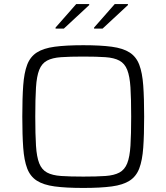

<svg xmlns="http://www.w3.org/2000/svg" viewBox="-20 -919 821 947"><path d="M391 8Q305 8 249.5 0.5Q194 -7 161.5 -28Q129 -49 114 -88.5Q99 -128 94.5 -190.5Q90 -253 90 -344Q90 -435 94.5 -497.5Q99 -560 114 -599.5Q129 -639 161.5 -660Q194 -681 249.5 -688.5Q305 -696 391 -696Q476 -696 531.5 -688.5Q587 -681 619.5 -660Q652 -639 667 -599.5Q682 -560 686.5 -497.5Q691 -435 691 -344Q691 -253 686.5 -190.5Q682 -128 667 -88.5Q652 -49 619.5 -28Q587 -7 531.5 0.5Q476 8 391 8ZM391 -48Q457 -48 500 -51Q543 -54 569 -68Q595 -82 607.5 -113.5Q620 -145 623.5 -200.5Q627 -256 627 -344Q627 -432 623.5 -487.5Q620 -543 607.5 -574.5Q595 -606 569 -620Q543 -634 500 -637Q457 -640 390 -640Q325 -640 281.5 -637Q238 -634 212 -620Q186 -606 173.5 -574.5Q161 -543 157.5 -487.5Q154 -432 154 -344Q154 -256 157.5 -200.5Q161 -145 173.5 -113.5Q186 -82 212 -68Q238 -54 281.5 -51Q325 -48 391 -48ZM254 -778V-783L356 -899H420V-894L295 -778ZM444 -778V-783L546 -899H611V-894L486 -778Z"/></svg>

Font: Saira SemiExpanded Light
Style: Regular
Weight: 300
Width: 6
Designer: Hector Gatti with collaboration of the Omnibus-Type team
Foundry: Omnibus-Type
Version: Version 1.101